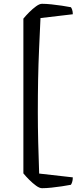

<svg xmlns="http://www.w3.org/2000/svg" viewBox="-20 -820 422 1010"><path d="M201 170Q188 170 170 157Q152 144 134 126Q116 108 103 92V-722Q116 -738 134 -756Q152 -774 170 -787Q188 -800 201 -800Q223 -800 251 -797Q279 -794 306 -790Q333 -786 353 -782Q356 -779 359.5 -769Q363 -759 363 -745L193 -725Q189 -639 185.5 -560.5Q182 -482 180.5 -401.5Q179 -321 179 -230Q179 -153 181 -71Q183 11 186 93L363 113Q363 128 359.5 138Q356 148 353 152Q333 156 306 160Q279 164 251 167Q223 170 201 170Z"/></svg>

Font: Texturina Medium
Style: Regular
Weight: 500
Designer: Guillermo Torres Carreño
Foundry: Omnibus-Type
Version: Version 1.003